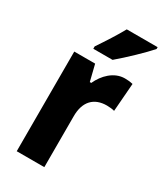

<svg xmlns="http://www.w3.org/2000/svg" viewBox="-192 -841 780 916"><g transform="rotate(30 197.5 -383.0)"><path d="M395 -756V-766H225C201 -722 166 -668 133 -619V-606H239C289 -648 364 -720 395 -756ZM335 -559C275 -559 229 -511 206 -460H198L176 -549H61V0H213V-278C212 -363 256 -404 325 -404C340 -404 357 -402 367 -399L379 -554C363 -558 348 -559 335 -559Z"/></g></svg>

Font: Noto Sans Gurmukhi Condensed ExtraBold
Style: Regular
Weight: 800
Width: 3
Designer: Jelle Bosma - Monotype Design Team
Foundry: Monotype Imaging Inc.
Version: Version 2.004